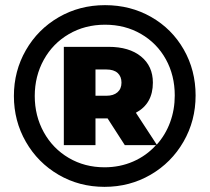

<svg xmlns="http://www.w3.org/2000/svg" viewBox="-20 -723 815 746"><path d="M740 -352Q740 -254 693 -172.5Q646 -91 565 -44Q484 3 386 3Q288 3 207.5 -44Q127 -91 80.5 -172Q34 -253 34 -350Q34 -447 80.5 -528Q127 -609 208 -656Q289 -703 388 -703Q487 -703 567.5 -657Q648 -611 694 -530.5Q740 -450 740 -352ZM659 -352Q659 -430 624.5 -492.5Q590 -555 528 -591Q466 -627 388 -627Q310 -627 247.5 -590.5Q185 -554 150 -490.5Q115 -427 115 -350Q115 -273 150 -209.5Q185 -146 247 -109.5Q309 -73 386 -73Q446 -73 497.5 -95.5Q549 -118 586 -159H465L398 -263H351V-159H228V-541H402Q482 -541 528 -503.5Q574 -466 574 -402Q574 -320 508 -285L589 -161Q623 -199 641 -248Q659 -297 659 -352ZM394 -351Q421 -351 436.5 -364.5Q452 -378 452 -402Q452 -426 437 -439.5Q422 -453 394 -453H351V-351Z"/></svg>

Font: Idrija
Style: Regular
Weight: 800
Designer: Julieta Ulanovsky
Foundry: Julieta Ulanovsky
Version: Version 7.200